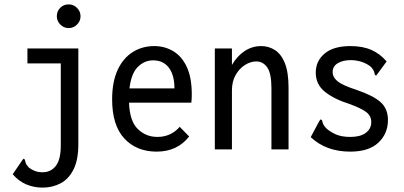

<svg xmlns="http://www.w3.org/2000/svg" viewBox="-20 -681 1840 875"><path d="M174 174Q134 174 99 159Q64 144 38 113L81 50L87 42L93 46Q95 54 97.5 62Q100 70 111 82Q123 92 138.5 98Q154 104 174 104Q212 104 234.5 75Q257 46 257 -18V-392H105V-460H337V-24Q337 48 315 91.5Q293 135 256 154.5Q219 174 174 174ZM293 -553Q271 -553 255 -569Q239 -585 239 -607Q239 -630 254.5 -645.5Q270 -661 293 -661Q315 -661 331 -645Q347 -629 347 -607Q347 -585 331 -569Q315 -553 293 -553Z M694 10Q602 10 546.5 -50Q491 -110 491 -228Q491 -308 516 -362Q541 -416 584.5 -443.5Q628 -471 683 -471Q731 -471 770 -447.5Q809 -424 831.5 -375.5Q854 -327 854 -250Q854 -232 852 -213H568Q571 -129 608 -93Q645 -57 697 -57Q759 -57 799 -103L842 -59Q788 10 694 10ZM570 -278H775Q775 -339 749.5 -372.5Q724 -406 678 -406Q638 -406 608 -376Q578 -346 570 -278Z M959 0V-460H1037V-385Q1060 -425 1094.5 -448Q1129 -471 1170 -471Q1205 -471 1233.5 -452.5Q1262 -434 1278.5 -392.5Q1295 -351 1295 -281V0H1217V-279Q1217 -346 1198 -373.5Q1179 -401 1148 -401Q1122 -401 1096.5 -385Q1071 -369 1054 -339.5Q1037 -310 1037 -269V0Z M1576 10Q1466 10 1396 -56L1435 -129L1441 -137L1447 -134Q1449 -126 1452 -117.5Q1455 -109 1466 -97Q1486 -79 1512 -68Q1538 -57 1577 -57Q1622 -57 1647 -75.5Q1672 -94 1672 -125Q1672 -152 1650 -169.5Q1628 -187 1573 -207Q1503 -229 1461 -262.5Q1419 -296 1419 -350Q1419 -403 1459.5 -437Q1500 -471 1577 -471Q1633 -471 1672.5 -453.5Q1712 -436 1742 -401L1700 -344L1694 -336L1688 -341Q1687 -349 1684 -356.5Q1681 -364 1671 -376Q1651 -392 1627 -399.5Q1603 -407 1579 -407Q1543 -407 1519.5 -393Q1496 -379 1496 -353Q1496 -329 1518.5 -310.5Q1541 -292 1606 -271Q1682 -245 1715 -215Q1748 -185 1748 -134Q1748 -72 1704.5 -31Q1661 10 1576 10Z"/></svg>

Font: Inconsolata SemiCondensed Medium
Style: Regular
Weight: 500
Width: 4
Monospace: yes
Designer: Raph Levien, Cyreal, Brenton Simpson
Foundry: Raph Levien, Cyreal, Google
Version: Version 3.001; ttfautohint (v1.8.2.53-6de2)